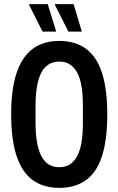

<svg xmlns="http://www.w3.org/2000/svg" viewBox="-20 -897 573 929"><path d="M267 12Q190 12 138.5 -25.5Q87 -63 60.5 -141.5Q34 -220 34 -343Q34 -466 60.5 -544.5Q87 -623 138.5 -661Q190 -699 267 -699Q344 -699 396 -661Q448 -623 473.5 -544.5Q499 -466 499 -343Q499 -220 473.5 -141.5Q448 -63 396 -25.5Q344 12 267 12ZM267 -88Q297 -88 318 -101.5Q339 -115 353.5 -142Q368 -169 374.5 -209Q381 -249 381 -303V-385Q381 -439 374.5 -479Q368 -519 353.5 -545.5Q339 -572 318 -585.5Q297 -599 267 -599Q237 -599 215.5 -585.5Q194 -572 180 -545.5Q166 -519 159 -479Q152 -439 152 -385V-303Q152 -249 159 -209Q166 -169 180 -142Q194 -115 215.5 -101.5Q237 -88 267 -88ZM311 -744 246 -873V-877H336L376 -744ZM186 -744 121 -873 122 -877H211L252 -744Z"/></svg>

Font: Archivo ExtraCondensed SemiBold
Style: Regular
Weight: 600
Width: 2
Designer: Hector Gatti
Foundry: Omnibus-Type
Version: Version 2.001